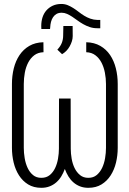

<svg xmlns="http://www.w3.org/2000/svg" viewBox="-20 -919 640 950"><path d="M406.7 -710Q446.8 -709 476.3 -691.9Q505.9 -674.8 524.9 -646.5Q543.9 -618.2 553.2 -581.1Q562.5 -543.9 562.5 -503.4V-187.5Q562.5 -149.9 554 -114.5Q545.4 -79.1 527.6 -51.3Q509.8 -23.4 482.4 -6.6Q455.1 10.3 417 10.3Q394.5 10.3 376.2 3.2Q357.9 -3.9 343.5 -16.4Q329.1 -28.8 318.6 -45.9Q308.1 -63 300.8 -83Q293.5 -63 283 -45.9Q272.5 -28.8 258.1 -16.4Q243.7 -3.9 225.3 3.2Q207 10.3 184.6 10.3Q146.5 10.3 119.1 -6.6Q91.8 -23.4 74 -51.3Q56.2 -79.1 47.6 -114.5Q39.1 -149.9 39.1 -187.5V-503.4Q39.1 -543.9 48.3 -581.1Q57.6 -618.2 76.7 -646.5Q95.7 -674.8 125 -691.9Q154.3 -709 194.8 -710L195.3 -660.6Q168 -659.7 149.4 -645.5Q130.9 -631.3 119.4 -609.1Q107.9 -586.9 102.8 -559.3Q97.7 -531.7 97.7 -503.4V-187.5Q97.7 -162.6 102.1 -136.5Q106.4 -110.4 116.5 -88.6Q126.5 -66.9 143.1 -53Q159.7 -39.1 184.6 -39.1Q209.5 -39.1 226.1 -52.7Q242.7 -66.4 252.7 -87.4Q262.7 -108.4 267.1 -134Q271.5 -159.7 271.5 -183.1L272 -431.6H329.6L330.1 -183.1Q330.1 -159.7 334.5 -134Q338.9 -108.4 349.1 -87.4Q359.4 -66.4 376 -52.7Q392.6 -39.1 417 -39.1Q441.9 -39.1 458.5 -53Q475.1 -66.9 485.4 -88.6Q495.6 -110.4 500 -136.5Q504.4 -162.6 504.4 -187.5V-503.4Q504.4 -531.7 499 -559.3Q493.7 -586.9 482.2 -609.1Q470.7 -631.3 452.1 -645.5Q433.6 -659.7 406.7 -660.6ZM476.1 -820.3V-779.3H461.4Q440.9 -779.3 423.8 -785.2Q406.7 -791 391.6 -799.6Q376.5 -808.1 363.3 -817.9Q350.1 -827.6 337.2 -836.2Q324.2 -844.7 311.5 -850.3Q298.8 -856 285.2 -856Q270 -856 259.5 -849.9Q249 -843.8 242.4 -833.7Q235.8 -823.7 232.4 -810.8Q229 -797.9 228.5 -784.2L227.5 -775.4H184.6L184.1 -790.5Q184.1 -813.5 190.4 -833.3Q196.8 -853 209.7 -867.7Q222.7 -882.3 241.2 -890.9Q259.8 -899.4 283.7 -899.4Q300.3 -899.4 314.7 -893.6Q329.1 -887.7 342.5 -879.2Q356 -870.6 369.1 -860.4Q382.3 -850.1 396.5 -841.3Q410.6 -832.5 427 -826.7Q443.4 -820.8 462.9 -820.3ZM263.7 -673.3Q279.3 -689.9 285.9 -707Q292.5 -724.1 292.5 -743.2L293.5 -790.5H339.4L339.8 -740.7Q339.8 -728 335.7 -714.8Q331.5 -701.7 324.7 -689.5Q317.9 -677.2 308.1 -667.2Q298.3 -657.2 287.1 -650.9Z"/></svg>

Font: Roboto Mono Light
Style: Regular
Weight: 300
Designer: Google
Version: Version 2.000985; 2015; ttfautohint (v1.3)